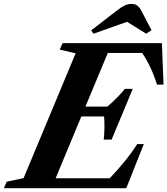

<svg xmlns="http://www.w3.org/2000/svg" viewBox="-86 -988 878 1008"><path d="M-65.5 0 -51 -34 38 -53 311 -708 228 -727.5 242.5 -761.5H764L772.5 -544H738Q722.5 -594 703.2 -634.5Q684 -675 660.5 -710H480L362.5 -428.5H477.5Q506 -452 530.5 -477.5Q555 -503 569.5 -521.5H611L500 -255H458.5Q461.5 -280 462.2 -314Q463 -348 460.5 -376.5H341L206 -52H490Q536 -100.5 571 -143.8Q606 -187 634.5 -231.5H669L577 0ZM405 -811 392.5 -828.5 527.5 -932.5Q553.5 -952.5 570 -960Q586.5 -967.5 603.5 -967.5Q622.5 -967.5 633.8 -959.5Q645 -951.5 655.5 -932.5L709.5 -829.5L681.5 -811L581 -873.5Z"/></svg>

Font: Libre Caslon Text
Style: Italic
Weight: 400
Italic angle: -22.583°
Designer: Pablo Impallari, Rodrigo Fuenzalida, Katja Schimmel
Foundry: Pablo Impallari, Rodrigo Fuenzalida
Version: Version 2.000